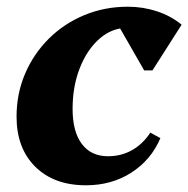

<svg xmlns="http://www.w3.org/2000/svg" viewBox="-20 -531 555 566"><path d="M233.4 15.2Q139.2 15.2 84 -39.5Q28.8 -94.2 28.8 -187Q28.8 -255 54 -313.8Q79.2 -372.6 123.9 -417Q168.6 -461.4 228.3 -486.3Q288 -511.2 357 -511.2Q401.4 -511.2 442.6 -497.7Q483.8 -484.2 515.4 -458.2L429.4 -323.4H405L317.2 -476.6H446.4V-402.4Q439.8 -416.4 422.5 -426.8Q405.2 -437.2 386.4 -443Q367.6 -448.8 354.4 -448.8Q310 -448.8 273.5 -417Q237 -385.2 215.5 -331Q194 -276.8 194 -210Q194 -142.8 221.3 -106.6Q248.6 -70.4 298.4 -70.4Q337.2 -70.4 369.1 -88.3Q401 -106.2 423.2 -140L452.8 -123.8Q425.4 -59.4 367.2 -22.1Q309 15.2 233.4 15.2Z"/></svg>

Font: Platypi Light
Style: Italic
Weight: 300
Italic angle: -13°
Designer: David Sargent
Foundry: Bolt Cutter Type
Version: Version 1.200